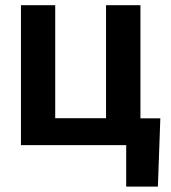

<svg xmlns="http://www.w3.org/2000/svg" viewBox="-20 -548 645 725"><path d="M59.1 0V-528.3H188.5V-101.6H380.4V-528.3H510.3V0ZM585.4 -101.1 576.2 156.7H456.5V0H395.5V-101.1Z"/></svg>

Font: Roboto SemiBold
Style: Regular
Weight: 600
Designer: Christian Robertson
Foundry: Google
Version: Version 3.009; 2024